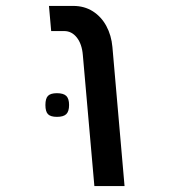

<svg xmlns="http://www.w3.org/2000/svg" viewBox="-20 -629 640 649"><path d="M197 -524H153L145.5 -609H227.5Q265 -609 293.8 -590.8Q322.5 -572.5 339.5 -541Q356.5 -509.5 360 -470L401 0H299L260 -443Q257 -480 239.8 -502Q222.5 -524 197 -524ZM133.5 -274Q133.5 -296 142.2 -305Q151 -314 172.5 -314Q194.5 -314 204 -304.8Q213.5 -295.5 213.5 -274Q213.5 -252.5 204 -243.2Q194.5 -234 172.5 -234Q151 -234 142.2 -243Q133.5 -252 133.5 -274Z"/></svg>

Font: JuliaMono
Style: Italic
Weight: 400
Italic angle: -9°
Monospace: yes
Designer: cormullion
Foundry: corm
Version: Version 0.057; ttfautohint (v1.8.4)